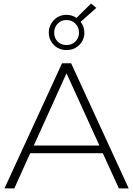

<svg xmlns="http://www.w3.org/2000/svg" viewBox="-20 -1054 745 1074"><path d="M555 -197H149L60 0H5L327 -700H378L700 0H645ZM536 -240 352 -644 169 -240ZM431 -932Q452 -905 452 -871Q452 -831 423.5 -802.5Q395 -774 352 -774Q310 -774 281.5 -802.5Q253 -831 253 -871Q253 -912 281.5 -941.5Q310 -971 352 -971Q383 -971 408 -954L489 -1034L519 -1010ZM422 -871Q422 -901 402 -921.5Q382 -942 352 -942Q322 -942 302.5 -921.5Q283 -901 283 -871Q283 -841 302.5 -821.5Q322 -802 352 -802Q382 -802 402 -822Q422 -842 422 -871Z"/></svg>

Font: Idrija Light
Style: Regular
Weight: 300
Designer: Julieta Ulanovsky
Foundry: Julieta Ulanovsky
Version: Version 7.200